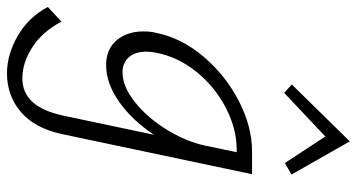

<svg xmlns="http://www.w3.org/2000/svg" viewBox="-302 -477 1022 550"><g transform="rotate(90 209.0 -202.0)"><path d="M200 -505 176 -527 339 -693 434 -526 401 -507 325 -623ZM368 -413H433L318 132Q301 210 254.5 249.5Q208 289 144 289Q90 289 36.5 258Q-17 227 -46 172L-4 133Q25 188 69.5 216.5Q114 245 158 245Q199 245 225.5 216.5Q252 188 265 129L320 -132Q279 -70 226 -32.5Q173 5 120 5Q75 5 49.5 -25Q24 -55 24 -102Q24 -122 28 -138Q43 -212 97 -275Q151 -338 224 -375.5Q297 -413 368 -413ZM351 -278 370 -369H362Q303 -369 243 -338Q183 -307 140 -254Q97 -201 85 -138Q82 -123 82 -111Q82 -78 98 -60Q114 -42 141 -42Q182 -42 226.5 -77.5Q271 -113 305 -168Q339 -223 351 -278Z"/></g></svg>

Font: Ysabeau Infant Semilight
Style: Italic
Weight: 300
Italic angle: -12°
Designer: Christian Thalmann (Catharsis Fonts)
Version: Version 0.003